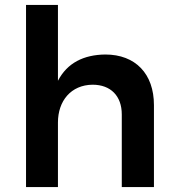

<svg xmlns="http://www.w3.org/2000/svg" viewBox="-20 -762 712 782"><path d="M409 -540C321 -539 254 -506 216 -433V-742H86V0H216V-263C216 -351 269 -416 357 -417C431 -417 476 -371 476 -296V0H607V-334C607 -461 532 -540 409 -540Z"/></svg>

Font: Montserrat_SPRD_medium Medium
Style: Regular
Weight: 400
Designer: Julieta Ulanovsky edited by Nelly Hempel
Foundry: Julieta Ulanovsky
Version: Version 4.000;PS 004.000;hotconv 1.0.88;makeotf.lib2.5.64775